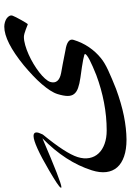

<svg xmlns="http://www.w3.org/2000/svg" viewBox="-3 -598 633 932"><g transform="rotate(-90 314.0 -132.5)"><path d="M703.1 -387.7Q701.7 -383.3 695.6 -371.3Q689.5 -359.4 682.4 -346.7Q675.3 -334 669.2 -324.2Q663.1 -314.5 661.6 -314.5Q648.4 -319.8 636.7 -324.2Q627 -328.1 616.7 -330.8Q606.4 -333.5 600.1 -333.5Q582.5 -333.5 560.3 -327.1Q538.1 -320.8 515.1 -310.5Q492.2 -300.3 469.7 -286.9Q447.3 -273.4 429 -259.3Q410.6 -245.1 398.2 -231.2Q385.7 -217.3 381.8 -205.6Q375.5 -185.5 386.2 -171.9Q397 -158.2 425.3 -152.8Q440.9 -149.9 468.5 -145Q496.1 -140.1 535.6 -131.8Q564.9 -127.4 577.9 -117.4Q590.8 -107.4 585.9 -92.3Q573.2 -50.8 550.3 -17.3Q527.3 16.1 497.1 40.5Q475.1 58.6 437.5 75.9Q399.9 93.3 348.1 113.8Q277.8 139.6 217 151.9Q156.2 164.1 102.1 164.6Q54.2 164.6 20.3 152.8Q-13.7 141.1 -32.7 119.4Q-51.8 97.7 -55.7 66.7Q-59.6 35.6 -47.4 -3.4Q-6.8 -131.8 108.4 -243.7Q-106.4 -151.4 -128.9 -151.4Q-132.3 -151.4 -131.8 -153.8Q-129.9 -159.7 -108.6 -173.8Q-87.4 -188 -47.4 -211.4Q14.2 -247.6 57.1 -267.1Q100.1 -286.6 119.1 -286.6Q142.1 -286.6 134.8 -261.7Q133.8 -257.8 131.3 -252.9Q128.9 -248 126.5 -241.7Q35.6 -130.9 17.1 -72.8Q7.3 -41.5 12.5 -15.4Q17.6 10.7 35.2 29.3Q52.7 47.9 81.1 58.1Q109.4 68.4 146 68.4Q213.9 68.4 281.5 55.4Q349.1 42.5 414.6 18.1Q461.4 -0.5 488.3 -14.4Q515.1 -28.3 517.6 -36.6Q520 -43.5 402.8 -59.1Q372.1 -63.5 352.3 -70.6Q332.5 -77.6 323 -90.1Q313.5 -102.5 313.7 -121.8Q314 -141.1 322.8 -169.9Q328.1 -187 340.6 -206.3Q353 -225.6 371.1 -246.6Q389.2 -267.6 412.4 -289.6Q435.5 -311.5 462.4 -334Q520 -380.9 567.1 -404.8Q614.3 -428.7 649.9 -428.7Q661.6 -428.7 672.6 -425.3Q683.6 -421.9 691.2 -416.3Q698.7 -410.6 702.4 -403.3Q706.1 -396 703.1 -387.7Z"/></g></svg>

Font: XB Zar
Style: Italic
Weight: 400
Italic angle: -12°
Designer: Behnam
Foundry: Irmug
Version: Version 8.005 2009